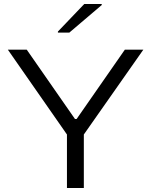

<svg xmlns="http://www.w3.org/2000/svg" viewBox="-20 -935 752 955"><path d="M313 0V-266L19 -688H113L353 -343H361L601 -688H693L397 -266V0ZM268 -773V-778L399 -915H486V-910L325 -773Z"/></svg>

Font: Saira Expanded
Style: Regular
Weight: 400
Width: 7
Designer: Hector Gatti with collaboration of the Omnibus-Type team
Foundry: Omnibus-Type
Version: Version 1.100; ttfautohint (v1.8.3)